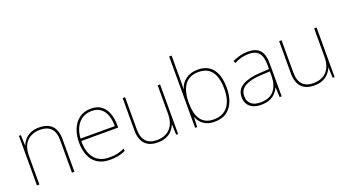

<svg xmlns="http://www.w3.org/2000/svg" viewBox="-56 -1336 3465 1922"><g transform="rotate(-20 1676.5 -375.0)"><path d="M309 -538Q395 -538 442 -491Q489 -444 489 -346V0H463V-345Q463 -433 422.5 -473Q382 -513 309 -513Q223 -513 169.5 -461.5Q116 -410 116 -302V0H90V-528H111L115 -417H117Q129 -448 152.5 -475.5Q176 -503 214.5 -520.5Q253 -538 309 -538Z M860 -538Q928 -538 970 -505Q1012 -472 1032 -416.5Q1052 -361 1052 -291V-266H659Q658 -145 712 -80Q766 -15 869 -15Q917 -15 951.5 -22Q986 -29 1032 -50V-23Q994 -6 955.5 2Q917 10 869 10Q786 10 733.5 -25Q681 -60 656.5 -121Q632 -182 632 -259Q632 -334 657 -397.5Q682 -461 732.5 -499.5Q783 -538 860 -538ZM860 -513Q776 -513 722.5 -456.5Q669 -400 660 -291H1025Q1026 -357 1008 -407Q990 -457 953 -485Q916 -513 860 -513Z M1594 -528V0H1573L1569 -111H1567Q1556 -81 1532 -53Q1508 -25 1469.5 -7.5Q1431 10 1375 10Q1316 10 1276 -12Q1236 -34 1215.5 -77Q1195 -120 1195 -182V-528H1221V-186Q1221 -98 1261 -56.5Q1301 -15 1375 -15Q1433 -15 1476 -38Q1519 -61 1543.5 -107.5Q1568 -154 1568 -226V-528Z M1801 -525Q1801 -501 1800.5 -466Q1800 -431 1799 -406H1801Q1818 -464 1869.5 -501.5Q1921 -539 1997 -539Q2102 -539 2156 -469.5Q2210 -400 2210 -266Q2210 -190 2186.5 -127.5Q2163 -65 2112.5 -27.5Q2062 10 1981 10Q1910 10 1865.5 -22.5Q1821 -55 1803 -104H1801L1797 0H1775V-760H1801ZM1997 -514Q1897 -514 1849 -447Q1801 -380 1801 -263V-253Q1801 -137 1845.5 -76Q1890 -15 1981 -15Q2080 -15 2131.5 -80.5Q2183 -146 2183 -266Q2183 -389 2136.5 -451.5Q2090 -514 1997 -514Z M2533 -537Q2615 -537 2656 -492.5Q2697 -448 2697 -350V0H2675L2671 -103H2669Q2655 -73 2630.5 -47Q2606 -21 2568.5 -5.5Q2531 10 2477 10Q2424 10 2388.5 -7.5Q2353 -25 2335 -56Q2317 -87 2317 -129Q2317 -208 2383.5 -247.5Q2450 -287 2568 -294L2671 -300V-343Q2671 -433 2637 -472.5Q2603 -512 2533 -512Q2493 -512 2455.5 -503Q2418 -494 2375 -472L2366 -498Q2406 -516 2447.5 -526.5Q2489 -537 2533 -537ZM2570 -270Q2468 -265 2406.5 -232Q2345 -199 2345 -129Q2345 -76 2379 -45.5Q2413 -15 2477 -15Q2577 -15 2623.5 -72Q2670 -129 2671 -220V-275Z M3261 -528V0H3240L3236 -111H3234Q3223 -81 3199 -53Q3175 -25 3136.5 -7.5Q3098 10 3042 10Q2983 10 2943 -12Q2903 -34 2882.5 -77Q2862 -120 2862 -182V-528H2888V-186Q2888 -98 2928 -56.5Q2968 -15 3042 -15Q3100 -15 3143 -38Q3186 -61 3210.5 -107.5Q3235 -154 3235 -226V-528Z"/></g></svg>

Font: Noto Sans Hebrew Thin Thin
Style: Regular
Weight: 250
Version: Version 3.001